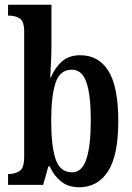

<svg xmlns="http://www.w3.org/2000/svg" viewBox="-20 -780 558 810"><path d="M314 10Q268 10 237.5 -14.5Q207 -39 190 -78H184L162 0H14V-46H19Q43 -46 62.5 -58.5Q82 -71 82 -118V-646Q82 -690 63.5 -702Q45 -714 19 -714H14V-760H197V-581Q197 -554 195 -515.5Q193 -477 192 -454H195Q212 -495 241.5 -521Q271 -547 319 -547Q396 -547 437.5 -480.5Q479 -414 479 -269Q479 -124 435.5 -57Q392 10 314 10ZM284 -53Q326 -53 344.5 -109Q363 -165 363 -271Q363 -380 344.5 -433Q326 -486 283 -486Q233 -486 214.5 -431Q196 -376 196 -270Q196 -165 214.5 -109Q233 -53 284 -53Z"/></svg>

Font: Noto Serif Ethiopic ExtraCondensed SemiBold
Style: Regular
Weight: 600
Width: 2
Designer: Monotype Design Team
Foundry: Monotype Imaging Inc.
Version: Version 2.102; ttfautohint (v1.8.4.7-5d5b)